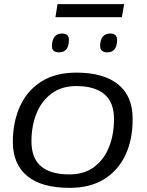

<svg xmlns="http://www.w3.org/2000/svg" viewBox="-20 -898 711 928"><path d="M316 10Q182 10 112.5 -46.5Q43 -103 42 -211Q42 -307 76 -383Q110 -459 178.5 -503Q247 -547 349 -547Q480 -547 550.5 -490.5Q621 -434 621 -325Q622 -227 587.5 -151.5Q553 -76 485 -33Q417 10 316 10ZM315 -55Q387 -55 435 -91Q483 -127 507 -187.5Q531 -248 531 -323Q531 -404 484 -443Q437 -482 349 -482Q277 -482 228.5 -445.5Q180 -409 156 -348.5Q132 -288 132 -216Q132 -133 178.5 -94Q225 -55 315 -55ZM499 -645Q463 -645 464 -678Q466 -736 513 -736Q547 -736 546 -702Q544 -645 499 -645ZM265 -645Q230 -645 231 -677Q232 -705 244 -720.5Q256 -736 280 -736Q315 -736 313 -702Q312 -645 265 -645ZM248 -815 258 -878H580L569 -815Z"/></svg>

Font: Georama Extended
Style: Italic
Weight: 400
Width: 7
Italic angle: -9°
Designer: Jean-Baptiste Levee
Foundry: Production Type
Version: Version 1.000